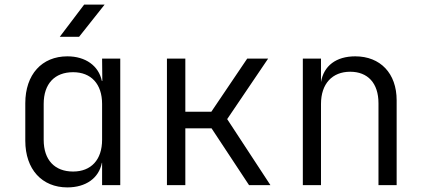

<svg xmlns="http://www.w3.org/2000/svg" viewBox="-20 -805 1840 835"><path d="M240 -645H324L435 -785H346ZM273 10C353 10 410 -30 423 -97H424V0H503V-550H424L425 -453H423C409 -519 352 -560 273 -560C162 -560 90 -481 90 -356V-193C90 -68 163 10 273 10ZM298 -59C218 -59 170 -109 170 -197V-353C170 -441 218 -491 298 -491C376 -491 424 -440 424 -353V-197C424 -110 376 -59 298 -59Z M706 0H786V-247H900L1063 0H1156L968 -287L1146 -550H1055L899 -319H786V-550H706Z M1297 0H1376V-353C1376 -441 1425 -493 1503 -493C1579 -493 1626 -444 1626 -356V0H1705V-369C1705 -486 1634 -560 1525 -560C1442 -560 1388 -519 1376 -448V-550H1297Z"/></svg>

Font: JetBrains Mono Light
Style: Regular
Weight: 336
Monospace: yes
Designer: Philipp Nurullin, Konstantin Bulenkov
Foundry: JetBrains
Version: Version 2.305